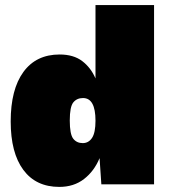

<svg xmlns="http://www.w3.org/2000/svg" viewBox="-20 -724 664 754"><path d="M213 10Q121 10 71.5 -57Q22 -124 22 -247Q22 -373 72 -441.5Q122 -510 214 -510Q269 -510 303 -484Q337 -458 355 -416V-704H585V0H378L371 -103Q350 -52 310 -21Q270 10 213 10ZM305 -162Q328 -162 341.5 -182.5Q355 -203 355 -250Q355 -339 306 -339Q282 -339 268 -322Q254 -305 254 -251Q254 -197 267.5 -179.5Q281 -162 305 -162Z"/></svg>

Font: Prodigy Sans Black
Style: Regular
Weight: 900
Designer: Wei Huang
Foundry: Wei Huang
Version: Version 1.003; ttfautohint (v1.8.3)